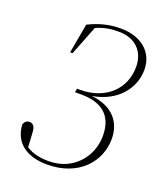

<svg xmlns="http://www.w3.org/2000/svg" viewBox="-131 -776 755 879"><g transform="rotate(20 247.0 -336.5)"><path d="M201 14C355 14 440 -87 440 -197C440 -273 396 -340 287 -351C408 -372 472 -456 472 -546C472 -630 408 -687 306 -687C250 -687 201 -674 151 -649L125 -505H137L193 -648C229 -664 259 -670 303 -670C386 -670 432 -618 432 -545C432 -442 356 -359 224 -359H212L208 -341H238C355 -341 397 -281 397 -196C397 -94 321 -3 203 -3C162 -3 124 -10 93 -31L89 -102C87 -132 76 -142 60 -142C46 -142 37 -134 32 -120C37 -32 102 14 201 14Z"/></g></svg>

Font: Source Serif 4 Display Light
Style: Italic
Weight: 300
Italic angle: -12°
Designer: Frank Grießhammer
Foundry: Adobe Systems Incorporated
Version: Version 4.004;hotconv 1.0.117;makeotfexe 2.5.65602